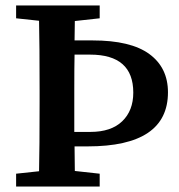

<svg xmlns="http://www.w3.org/2000/svg" viewBox="-20 -683 656 703"><path d="M310 -483H253Q252 -440 252 -355V-310V-200H311Q387 -200 427.5 -239Q468 -278 468 -344Q468 -483 310 -483ZM301 -147H253L254 -57L345 -47V0H39V-47L123 -56Q125 -139 125 -310V-353Q125 -522 123 -607L39 -616V-663H345V-616L254 -606L253 -535H319Q459 -535 527 -485Q595 -435 595 -345Q595 -147 301 -147Z"/></svg>

Font: TypoPRO Source Serif Pro
Style: Regular
Weight: 600
Designer: Frank Grießhammer
Foundry: Adobe Systems Incorporated
Version: Version 1.017;PS 1.0;hotconv 1.0.79;makeotf.lib2.5.61930